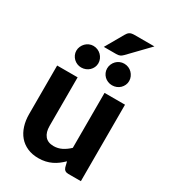

<svg xmlns="http://www.w3.org/2000/svg" viewBox="-215 -1004 997 1121"><g transform="rotate(30 283.0 -444.0)"><path d="M509.5 -515.5V0H424.5Q398 0 390.5 -24L381.5 -60Q366 -45 349.5 -32.5Q333 -20 314.2 -11Q295.5 -2 273.8 3Q252 8 226.5 8Q184.5 8 151.8 -6.5Q119 -21 97 -47Q75 -73 63.5 -109Q52 -145 52 -188V-515.5H190V-188Q190 -145 209.8 -121.2Q229.5 -97.5 268.5 -97.5Q297.5 -97.5 323 -110.2Q348.5 -123 371.5 -145V-515.5ZM488 -896 361.5 -765Q351.5 -754.5 341.8 -750.2Q332 -746 316.5 -746H233.5L303.5 -868Q311 -882 321.8 -889Q332.5 -896 354.5 -896ZM254 -647Q254 -632 248 -619Q242 -606 231.8 -596.2Q221.5 -586.5 207.8 -581Q194 -575.5 178.5 -575.5Q164 -575.5 150.8 -581Q137.5 -586.5 127.5 -596.2Q117.5 -606 111.5 -619Q105.5 -632 105.5 -647Q105.5 -662 111.5 -675.5Q117.5 -689 127.5 -699.2Q137.5 -709.5 150.8 -715.2Q164 -721 178.5 -721Q194 -721 207.8 -715.2Q221.5 -709.5 231.8 -699.2Q242 -689 248 -675.5Q254 -662 254 -647ZM461.5 -647Q461.5 -632 455.5 -619Q449.5 -606 439.5 -596.2Q429.5 -586.5 415.8 -581Q402 -575.5 386.5 -575.5Q371.5 -575.5 358 -581Q344.5 -586.5 334.5 -596.2Q324.5 -606 318.8 -619Q313 -632 313 -647Q313 -662 318.8 -675.5Q324.5 -689 334.5 -699.2Q344.5 -709.5 358 -715.2Q371.5 -721 386.5 -721Q402 -721 415.8 -715.2Q429.5 -709.5 439.5 -699.2Q449.5 -689 455.5 -675.5Q461.5 -662 461.5 -647Z"/></g></svg>

Font: Lato 2
Style: Regular
Weight: 800
Designer: Lukasz Dziedzic with Adam Twardoch and Botio Nikoltchev
Foundry: tyPoland Lukasz Dziedzic
Version: Version 2.015; 2015-08-06; http://www.latofonts.com/